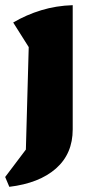

<svg xmlns="http://www.w3.org/2000/svg" viewBox="-46 -525 354 742"><path d="M-10 197 -26 159 54 53 65 -343 5 -438Q56 -468 113.5 -485.5Q171 -503 235 -505V-25Q235 69 170.5 126Q106 183 -10 197Z"/></svg>

Font: Piazzolla ExtraBold
Style: Regular
Weight: 800
Designer: Juan Pablo del Peral
Foundry: Huerta Tipografica
Version: Version 1.330